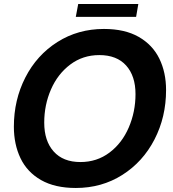

<svg xmlns="http://www.w3.org/2000/svg" viewBox="-20 -921 860 955"><path d="M49 -291Q49 -424 106 -535.5Q163 -647 265.5 -712Q368 -777 497 -777Q601 -777 670 -737.5Q739 -698 772.5 -629.5Q806 -561 806 -473Q806 -339 748.5 -227.5Q691 -116 588.5 -51Q486 14 357 14Q253 14 184 -25.5Q115 -65 82 -134Q49 -203 49 -291ZM654 -453Q654 -543 607.5 -595Q561 -647 474 -647Q392 -647 329.5 -600Q267 -553 233.5 -476Q200 -399 200 -311Q200 -220 247 -167.5Q294 -115 380 -115Q462 -115 524.5 -162Q587 -209 620.5 -287Q654 -365 654 -453ZM657 -837H357L369 -901H668Z"/></svg>

Font: Open Sauce One
Style: Bold Italic
Weight: 700
Italic angle: -10°
Designer: Alfredo Marco Pradil
Foundry: Creative Sauce Fz LLC
Version: Version 1.477